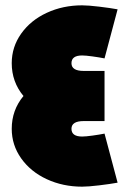

<svg xmlns="http://www.w3.org/2000/svg" viewBox="-20 -697 486 720"><path d="M372 -196 421 -12Q394 -7 352.5 -2Q311 3 288 3Q216 3 155.5 -25Q95 -53 59.5 -103Q24 -153 24 -214Q24 -284 68 -337Q24 -390 24 -460Q24 -521 59.5 -571Q95 -621 155.5 -649Q216 -677 288 -677Q311 -677 352.5 -672Q394 -667 421 -662L372 -478Q352 -482 326.5 -485.5Q301 -489 288 -489Q248 -489 248 -460Q248 -431 294 -431H372V-243H294Q248 -243 248 -214Q248 -185 288 -185Q301 -185 326.5 -188.5Q352 -192 372 -196Z"/></svg>

Font: Cairo Black
Style: Regular
Weight: 900
Designer: Mohamed Gaber, Accademia di Belle Arti di Urbino and others
Foundry: Kief Type Foundry, Accademia di Belle Arti di Urbino and others
Version: Version 3.011